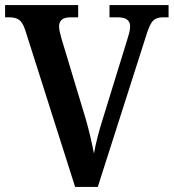

<svg xmlns="http://www.w3.org/2000/svg" viewBox="-20 -734 682 754"><path d="M79 -616Q69 -646 55 -656Q41 -666 18 -666H0V-714H287V-666H257Q212 -666 212 -630Q212 -620 215 -608Q218 -596 221 -584L316 -269Q326 -235 334.5 -198.5Q343 -162 349 -131Q360 -193 384 -268L479 -576Q484 -591 487.5 -605Q491 -619 491 -630Q491 -666 443 -666H410V-714H642V-666H619Q594 -666 580.5 -652Q567 -638 553 -591L364 0H275Z"/></svg>

Font: Noto Serif Hebrew SemiCondensed SemiBold
Style: Regular
Weight: 600
Width: 4
Designer: Monotype Design Team
Foundry: Monotype Imaging Inc.
Version: Version 2.004; ttfautohint (v1.8.4.7-5d5b)